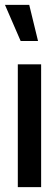

<svg xmlns="http://www.w3.org/2000/svg" viewBox="-36 -768 226 788"><path d="M-15.6 -748H84L120.1 -599.6H48.8ZM37.1 0V-503.9H132.8V0Z"/></svg>

Font: Post No Bills Colombo
Style: Bold
Weight: 700
Designer: Kosala Senevirathne, Siva Puranthara, Lasantha Premarathna, Tharique Azeez
Foundry: Mooniak
Version: Version 1.220 ; ttfautohint (v1.6)